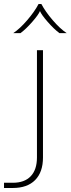

<svg xmlns="http://www.w3.org/2000/svg" viewBox="-70 -720 352 956"><path d="M-50 190H-6Q52 190 83 157.5Q114 125 114 64V-470H144V64Q144 137 105 176.5Q66 216 -6 216H-50ZM122 -700H136Q156 -662 192.5 -619.5Q229 -577 262 -555H226Q199 -575 167.5 -611Q136 -647 129 -665Q122 -647 90.5 -611Q59 -575 32 -555H-4Q29 -577 65.5 -619.5Q102 -662 122 -700Z"/></svg>

Font: KoHo ExtraLight
Style: Regular
Weight: 275
Version: Version 1.000; ttfautohint (v1.6)